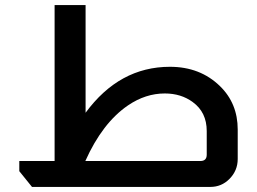

<svg xmlns="http://www.w3.org/2000/svg" viewBox="-20 -736 1011 756"><path d="M317 -716V-292Q450 -473 649 -473Q768 -473 846 -397Q916 -329 916 -226V-110Q916 -64 883 -31Q852 0 808 0H106L56 -62V-102H195V-716ZM794 -220Q794 -294 739 -334Q693 -368 629 -368Q553 -368 484 -321Q383 -252 316 -102H769Q794 -102 794 -127Z"/></svg>

Font: Almarai Bold
Style: Regular
Weight: 700
Designer: Boutros International 2019
Foundry: Created by Boutros International 2019
Version: Version 1.10